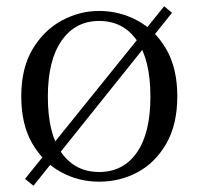

<svg xmlns="http://www.w3.org/2000/svg" viewBox="-20 -566 636 614"><path d="M530 -525 87 28 60 6 505 -546ZM297 15Q231 15 174.5 -16Q118 -47 83 -107.5Q48 -168 48 -258Q48 -348 84 -408.5Q120 -469 177 -500Q234 -531 297 -531Q362 -531 419 -500.5Q476 -470 511.5 -409Q547 -348 547 -258Q547 -168 512 -107Q477 -46 420.5 -15.5Q364 15 297 15ZM297 -16Q374 -16 417.5 -78Q461 -140 461 -257Q461 -375 417.5 -437Q374 -499 297 -499Q221 -499 177 -436Q133 -373 133 -257Q133 -138 177 -77Q221 -16 297 -16Z"/></svg>

Font: Noto Serif SC ExtraLight
Style: Regular
Weight: 400
Version: Version 2.002-H1;hotconv 1.1.0;makeotfexe 2.6.0